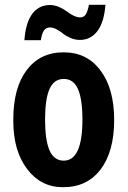

<svg xmlns="http://www.w3.org/2000/svg" viewBox="-20 -773 534 803"><path d="M314 -606Q294.4 -606 275.6 -614Q256.8 -622.1 244.6 -631.8Q211.9 -658.2 189 -658.2Q173.3 -658.2 164.3 -646.2Q155.3 -634.3 150.9 -605H82Q87.4 -678.2 115 -715.1Q142.6 -752 189 -752Q208 -752 226.8 -743.9Q245.6 -735.8 258.3 -726.1Q292 -700.2 314.9 -700.2Q330.6 -700.2 338.4 -712.2Q346.2 -724.1 352.1 -752.9H420.9Q415.5 -680.2 387.5 -643.1Q359.4 -606 314 -606ZM35.6 -272.9Q35.6 -405.8 91.8 -480Q147.9 -554.2 246.1 -554.2Q344.2 -554.2 400.4 -478Q457.5 -402.3 457.5 -271Q457.5 -139.6 400.9 -64.5Q344.2 9.8 245.6 9.8Q243.7 9.8 242.2 9.8Q150.4 9.8 93 -66.7Q35.6 -143.1 35.6 -266.6Q35.6 -270 35.6 -272.9ZM246.6 -101.1Q324.7 -101.1 324.7 -272.9Q324.7 -358.9 305.9 -400.9Q287.1 -442.9 246.6 -442.9Q206.1 -442.9 187.3 -401.1Q168.5 -359.4 168.5 -272.9Q168.5 -186.5 187.3 -143.8Q206.1 -101.1 246.6 -101.1Z"/></svg>

Font: Open Sans Hebrew Condensed
Style: Bold
Weight: 700
Width: 3
Foundry: Ascender Corporation, Yanek Iontef
Version: Version 2.001;PS 002.001;hotconv 1.0.70;makeotf.lib2.5.58329